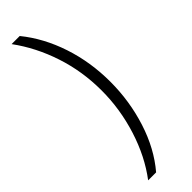

<svg xmlns="http://www.w3.org/2000/svg" viewBox="-297 -714 870 870"><g transform="rotate(-45 138.5 -279.0)"><path d="M230 -279Q230 -155 193 -39.5Q156 76 86 158H35Q101 71 137.5 -44.5Q174 -160 174 -279Q174 -402 137 -514Q100 -626 34 -716H86Q155 -631 192.5 -518Q230 -405 230 -279Z"/></g></svg>

Font: Noto Sans Lao UI Cond Light
Style: Regular
Weight: 300
Width: 3
Designer: Monotype Design Team
Foundry: Monotype Imaging Inc.
Version: Version 2.000; ttfautohint (v1.8.4.7-5d5b)